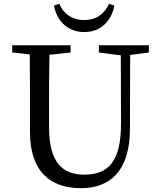

<svg xmlns="http://www.w3.org/2000/svg" viewBox="-20 -970 838 1006"><path d="M551 -950C529 -900 487 -865 422 -865C356 -865 311 -900 291 -950L263 -941C274 -875 323 -802 422 -802C519 -802 568 -875 579 -941ZM760 -733H498V-695L613 -680L614 -323C614 -127 550 -55 422 -55C309 -55 237 -116 237 -304V-394C237 -492 237 -588 239 -683L350 -695V-733H44V-695L136 -685C137 -589 137 -491 137 -394V-279C137 -70 245 16 404 16C555 16 661 -72 661 -297L662 -682L760 -695Z"/></svg>

Font: Noto Serif CJK JP Medium
Style: Regular
Weight: 500
Designer: Ryoko NISHIZUKA 西塚涼子 (kana & ideographs); Frank Grießhammer (Latin, Greek & Cyrillic); Wenlong ZHANG 张文龙 (bopomofo); San
Foundry: Adobe Systems Incorporated
Version: Version 1.000;PS 1;hotconv 16.6.53;makeotf.lib2.5.65590